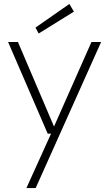

<svg xmlns="http://www.w3.org/2000/svg" viewBox="-20 -734 554 974"><path d="M114 220 239 -56H222L21 -521H71L254 -92L444 -521H493L161 220ZM176 -564 160 -594 332 -714 355 -675Z"/></svg>

Font: DM Sans 10pt ExtraLight
Style: Regular
Weight: 250
Version: Version 4.004;gftools[0.9.30]